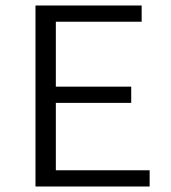

<svg xmlns="http://www.w3.org/2000/svg" viewBox="-20 -678 622 698"><path d="M524 -59V0H109V-658H495V-599H183V-363H457V-304H183V-59Z"/></svg>

Font: Ysabeau Infant
Style: Regular
Weight: 400
Designer: Christian Thalmann (Catharsis Fonts)
Version: Version 0.003